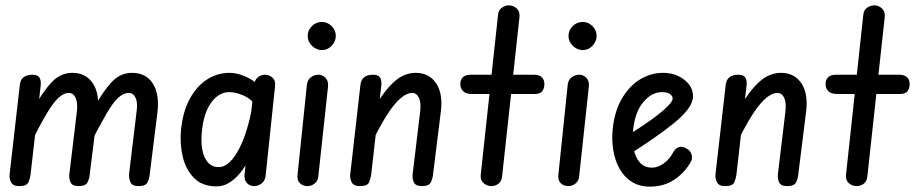

<svg xmlns="http://www.w3.org/2000/svg" viewBox="-20 -695 3440 717"><path d="M52 0Q29 0 21.5 -14Q14 -28 16 -45L54 -378Q56 -397 68 -406.5Q80 -416 101 -416Q121 -416 127.5 -405Q134 -394 132 -376L94 -42Q92 -28 86 -14Q80 0 52 0ZM274 0Q250 0 243.5 -14Q237 -28 239 -45L267 -278Q271 -311 262.5 -329.5Q254 -348 237 -348Q218 -348 198 -329.5Q178 -311 153 -268.5Q128 -226 93 -156L106 -291Q140 -353 173 -388Q206 -423 250 -423Q301 -423 327 -383.5Q353 -344 344 -276L315 -43Q314 -29 307 -14.5Q300 0 274 0ZM498 0Q474 0 467.5 -14Q461 -28 462 -45L490 -278Q495 -311 486.5 -329.5Q478 -348 461 -348Q441 -348 421 -329.5Q401 -311 376.5 -268.5Q352 -226 316 -156L330 -291Q364 -353 396.5 -388Q429 -423 473 -423Q525 -423 550.5 -383.5Q576 -344 568 -276L539 -43Q538 -29 531 -14.5Q524 0 498 0Z M788 1Q736 1 705 -30Q674 -61 662.5 -109.5Q651 -158 656 -210Q663 -279 689 -326.5Q715 -374 753.5 -398.5Q792 -423 837 -423Q865 -423 897.5 -409Q930 -395 952 -368L944 -290Q920 -325 890 -338Q860 -351 836 -351Q798 -351 769.5 -313Q741 -275 734 -205Q730 -169 735 -138.5Q740 -108 755.5 -89.5Q771 -71 796 -71Q818 -71 837 -89Q856 -107 872.5 -138.5Q889 -170 901.5 -211Q914 -252 922 -297L915 -110Q905 -90 892.5 -70.5Q880 -51 864 -35Q848 -19 829.5 -9Q811 1 788 1ZM930 0Q914 0 903 -10.5Q892 -21 893 -41L929 -378Q931 -397 943 -406.5Q955 -416 970 -416Q985 -416 997.5 -405Q1010 -394 1007 -372L972 -39Q970 -20 957 -10Q944 0 930 0Z M1128 0Q1112 0 1100.5 -10.5Q1089 -21 1091 -41L1126 -378Q1128 -397 1141 -406.5Q1154 -416 1169 -416Q1184 -416 1195.5 -404.5Q1207 -393 1205 -372L1169 -39Q1168 -20 1155.5 -10Q1143 0 1128 0ZM1182 -508Q1162 -508 1145.5 -523.5Q1129 -539 1129 -561Q1129 -582 1144.5 -597.5Q1160 -613 1182 -613Q1203 -613 1218.5 -597.5Q1234 -582 1234 -561Q1234 -541 1219 -524.5Q1204 -508 1182 -508Z M1324 0Q1301 0 1293.5 -14Q1286 -28 1288 -45L1326 -378Q1328 -397 1340 -406.5Q1352 -416 1373 -416Q1393 -416 1399.5 -405Q1406 -394 1404 -376L1366 -42Q1364 -28 1358 -14Q1352 0 1324 0ZM1556 0Q1532 0 1525.5 -14Q1519 -28 1521 -45L1549 -278Q1553 -311 1544.5 -329.5Q1536 -348 1519 -348Q1490 -348 1453.5 -305Q1417 -262 1365 -156L1378 -291Q1412 -353 1450 -388Q1488 -423 1532 -423Q1583 -423 1609 -383.5Q1635 -344 1626 -276L1597 -43Q1596 -29 1589 -14.5Q1582 0 1556 0Z M1815 0Q1799 0 1786.5 -10.5Q1774 -21 1775 -40L1840 -641Q1842 -658 1854.5 -666.5Q1867 -675 1880 -675Q1897 -675 1909.5 -663.5Q1922 -652 1920 -632L1855 -36Q1853 -18 1841.5 -9Q1830 0 1815 0ZM1742 -344Q1720 -344 1709.5 -354.5Q1699 -365 1699 -381Q1699 -397 1708.5 -406.5Q1718 -416 1739 -416H1973Q1994 -416 2003.5 -406.5Q2013 -397 2013 -381Q2013 -365 2005 -354.5Q1997 -344 1976 -344Z M2102 0Q2086 0 2074.5 -10.5Q2063 -21 2065 -41L2100 -378Q2102 -397 2115 -406.5Q2128 -416 2143 -416Q2158 -416 2169.5 -404.5Q2181 -393 2179 -372L2143 -39Q2142 -20 2129.5 -10Q2117 0 2102 0ZM2156 -508Q2136 -508 2119.5 -523.5Q2103 -539 2103 -561Q2103 -582 2118.5 -597.5Q2134 -613 2156 -613Q2177 -613 2192.5 -597.5Q2208 -582 2208 -561Q2208 -541 2193 -524.5Q2178 -508 2156 -508Z M2407 2Q2367 2 2338.5 -16.5Q2310 -35 2293 -66Q2276 -97 2270 -135.5Q2264 -174 2268 -213Q2275 -281 2303 -328Q2331 -375 2371 -399Q2411 -423 2456 -423Q2488 -423 2513 -411Q2538 -399 2553 -379.5Q2568 -360 2568 -336Q2568 -313 2549 -287.5Q2530 -262 2496 -234.5Q2462 -207 2418.5 -177Q2375 -147 2325 -115L2318 -186Q2349 -205 2380 -225.5Q2411 -246 2436.5 -266Q2462 -286 2477 -302Q2492 -318 2492 -327Q2492 -336 2482.5 -343.5Q2473 -351 2452 -351Q2414 -351 2382.5 -314Q2351 -277 2344 -207Q2340 -171 2346 -139.5Q2352 -108 2369 -88.5Q2386 -69 2415 -69Q2437 -69 2459 -85Q2481 -101 2495 -128Q2502 -141 2515.5 -145.5Q2529 -150 2544 -140Q2558 -133 2562.5 -118.5Q2567 -104 2560 -91Q2537 -50 2498 -24Q2459 2 2407 2Z M2688 0Q2665 0 2657.5 -14Q2650 -28 2652 -45L2690 -378Q2692 -397 2704 -406.5Q2716 -416 2737 -416Q2757 -416 2763.5 -405Q2770 -394 2768 -376L2730 -42Q2728 -28 2722 -14Q2716 0 2688 0ZM2920 0Q2896 0 2889.5 -14Q2883 -28 2885 -45L2913 -278Q2917 -311 2908.5 -329.5Q2900 -348 2883 -348Q2854 -348 2817.5 -305Q2781 -262 2729 -156L2742 -291Q2776 -353 2814 -388Q2852 -423 2896 -423Q2947 -423 2973 -383.5Q2999 -344 2990 -276L2961 -43Q2960 -29 2953 -14.5Q2946 0 2920 0Z M3179 0Q3163 0 3150.5 -10.5Q3138 -21 3139 -40L3204 -641Q3206 -658 3218.5 -666.5Q3231 -675 3244 -675Q3261 -675 3273.5 -663.5Q3286 -652 3284 -632L3219 -36Q3217 -18 3205.5 -9Q3194 0 3179 0ZM3106 -344Q3084 -344 3073.5 -354.5Q3063 -365 3063 -381Q3063 -397 3072.5 -406.5Q3082 -416 3103 -416H3337Q3358 -416 3367.5 -406.5Q3377 -397 3377 -381Q3377 -365 3369 -354.5Q3361 -344 3340 -344Z"/></svg>

Font: Edu SA Beginner Medium
Style: Regular
Weight: 500
Version: Version 1.003